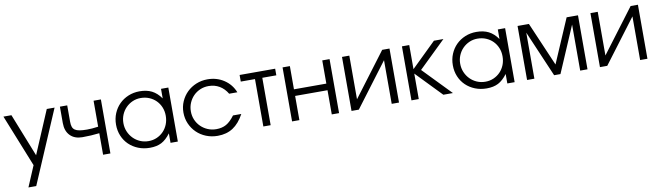

<svg xmlns="http://www.w3.org/2000/svg" viewBox="-39 -1142 6576 1915"><g transform="rotate(-10 3249.0 -184.0)"><path d="M132 192H211L527 -547H448L263 -111L90 -547H9L221 -18Z M922 0H996V-547H922V-284Q884 -279 860 -277Q836 -275 809 -275Q763 -275 733.5 -280Q704 -285 686.5 -297Q669 -309 662 -329.5Q655 -350 655 -381V-547H581V-381Q581 -300 626 -254Q671 -208 750 -208Q795 -208 837.5 -210.5Q880 -213 922 -218Z M1101 -272Q1101 -211 1123 -158.5Q1145 -106 1184.5 -68Q1224 -30 1278 -8.5Q1332 13 1395 13Q1465 13 1513 -12Q1561 -37 1605 -96V0H1679V-547H1605V-450Q1564 -508 1512.5 -534Q1461 -560 1389 -560Q1328 -560 1275 -538Q1222 -516 1183.5 -477.5Q1145 -439 1123 -386.5Q1101 -334 1101 -272ZM1176 -275Q1176 -320 1192.5 -359.5Q1209 -399 1238 -428.5Q1267 -458 1305.5 -475Q1344 -492 1388 -492Q1435 -492 1474.5 -475.5Q1514 -459 1543 -430Q1572 -401 1588.5 -361.5Q1605 -322 1605 -275Q1605 -228 1589 -188Q1573 -148 1544.5 -118.5Q1516 -89 1477.5 -72Q1439 -55 1394 -55Q1348 -55 1308.5 -72Q1269 -89 1239.5 -119Q1210 -149 1193 -189Q1176 -229 1176 -275Z M2266 -161Q2223 -103 2180.5 -79Q2138 -55 2079 -55Q2033 -55 1993 -72Q1953 -89 1923 -118.5Q1893 -148 1876 -187.5Q1859 -227 1859 -273Q1859 -319 1876 -359Q1893 -399 1922 -428.5Q1951 -458 1990.5 -475Q2030 -492 2076 -492Q2137 -492 2185.5 -463.5Q2234 -435 2266 -381H2349Q2316 -464 2243 -512Q2170 -560 2077 -560Q2016 -560 1962.5 -538Q1909 -516 1869.5 -477.5Q1830 -439 1807 -387Q1784 -335 1784 -275Q1784 -214 1807 -161.5Q1830 -109 1870 -70Q1910 -31 1964.5 -9Q2019 13 2082 13Q2172 13 2237 -29.5Q2302 -72 2350 -161Z M2545 0H2619V-480H2761V-547H2401V-480H2545Z M2836 0H2910V-245H3238V0H3312V-547H3238V-312H2910V-547H2836Z M3438 0H3512L3845 -442V0H3919V-547H3845L3512 -105V-547H3438Z M4045 0H4119V-258L4368 0H4465L4192 -282L4465 -547H4369L4119 -303V-547H4045Z M4512 -272Q4512 -211 4534 -158.5Q4556 -106 4595.5 -68Q4635 -30 4689 -8.5Q4743 13 4806 13Q4876 13 4924 -12Q4972 -37 5016 -96V0H5090V-547H5016V-450Q4975 -508 4923.5 -534Q4872 -560 4800 -560Q4739 -560 4686 -538Q4633 -516 4594.5 -477.5Q4556 -439 4534 -386.5Q4512 -334 4512 -272ZM4587 -275Q4587 -320 4603.5 -359.5Q4620 -399 4649 -428.5Q4678 -458 4716.5 -475Q4755 -492 4799 -492Q4846 -492 4885.5 -475.5Q4925 -459 4954 -430Q4983 -401 4999.5 -361.5Q5016 -322 5016 -275Q5016 -228 5000 -188Q4984 -148 4955.5 -118.5Q4927 -89 4888.5 -72Q4850 -55 4805 -55Q4759 -55 4719.5 -72Q4680 -89 4650.5 -119Q4621 -149 4604 -189Q4587 -229 4587 -275Z M5216 0H5290V-466L5490 0H5554L5754 -466V0H5828V-547H5713L5522 -103L5331 -547H5216Z M5954 0H6028L6361 -442V0H6435V-547H6361L6028 -105V-547H5954Z"/></g></svg>

Font: Involve
Style: Regular
Weight: 400
Designer: Stefan Peev
Foundry: Context Ltd.
Version: Version 1.001